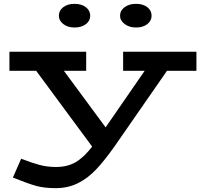

<svg xmlns="http://www.w3.org/2000/svg" viewBox="-20 -740 1041 998"><path d="M1001 -372H848L576 20Q523 95 479.5 141Q436 187 384.5 212.5Q333 238 269 238Q210 238 167 226Q124 214 47 183L90 85Q144 106 184.5 117Q225 128 271 128Q331 128 374 102.5Q417 77 459 22L168 -372H29V-471H428V-372H312L529 -78L732 -372H620V-471H1001ZM286 -658Q286 -685 308.5 -702.5Q331 -720 367 -720Q404 -720 426.5 -702.5Q449 -685 449 -658Q449 -632 426.5 -614.5Q404 -597 367 -597Q332 -597 309 -615Q286 -633 286 -658ZM604 -658Q604 -685 627.5 -702.5Q651 -720 687 -720Q724 -720 746 -702.5Q768 -685 768 -658Q768 -632 745.5 -614.5Q723 -597 687 -597Q652 -597 628 -615Q604 -633 604 -658Z"/></svg>

Font: BioRhyme Expanded
Style: Bold
Weight: 700
Width: 7
Designer: Aoife Mooney
Foundry: Aoife Mooney Type
Version: Version 1.000